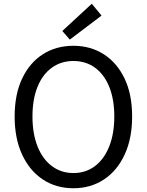

<svg xmlns="http://www.w3.org/2000/svg" viewBox="-20 -990 782 1023"><path d="M371 13Q279 13 208.5 -33.5Q138 -80 98 -166Q58 -252 58 -369Q58 -487 98 -571.5Q138 -656 208.5 -701Q279 -746 371 -746Q463 -746 533.5 -700.5Q604 -655 644 -571Q684 -487 684 -369Q684 -252 644 -166Q604 -80 533.5 -33.5Q463 13 371 13ZM371 -68Q437 -68 486 -105Q535 -142 562 -210Q589 -278 589 -369Q589 -461 562 -527.5Q535 -594 486 -629.5Q437 -665 371 -665Q306 -665 256.5 -629.5Q207 -594 180 -527.5Q153 -461 153 -369Q153 -278 180 -210Q207 -142 256.5 -105Q306 -68 371 -68ZM352 -779 312 -825 469 -970 521 -907Z"/></svg>

Font: Noto Sans KR
Style: Regular
Weight: 400
Designer: Ryoko NISHIZUKA  (kana, bopomofo & ideographs); Paul D. Hunt (Latin, Greek & Cyrillic); Sandoll Communications , Soo-you
Foundry: Adobe
Version: Version 2.004-H2;hotconv 1.0.118;makeotfexe 2.5.65603